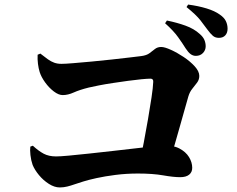

<svg xmlns="http://www.w3.org/2000/svg" viewBox="-20 -857 1040 842"><path d="M839 -612Q826 -612 815.5 -620Q805 -628 794 -645Q781 -666 761 -694Q741 -722 704 -755L712 -767Q756 -758 793.5 -744.5Q831 -731 856 -708Q871 -695 876.5 -681.5Q882 -668 882 -654Q882 -637 870 -624.5Q858 -612 839 -612ZM592 -144Q601 -182 610.5 -232Q620 -282 629 -334Q638 -386 644.5 -429.5Q651 -473 652 -498Q653 -512 640 -512Q627 -512 600.5 -509.5Q574 -507 541.5 -502.5Q509 -498 475.5 -493Q442 -488 414 -482.5Q386 -477 369 -473Q329 -463 303.5 -451.5Q278 -440 255 -440Q237 -440 216 -456Q195 -472 178 -495.5Q161 -519 154 -541Q149 -557 146.5 -577Q144 -597 145 -617L157 -622Q176 -607 190 -597Q204 -587 218 -582Q232 -577 249 -577Q266 -577 301.5 -580Q337 -583 381.5 -587Q426 -591 470 -596Q514 -601 549 -605Q584 -609 599 -611Q623 -614 636 -624Q649 -634 660 -642.5Q671 -651 687 -651Q702 -651 729.5 -638.5Q757 -626 785.5 -607Q814 -588 834 -566Q854 -544 854 -524Q854 -508 844.5 -495Q835 -482 823.5 -468Q812 -454 806 -434Q798 -405 788 -370.5Q778 -336 767.5 -298Q757 -260 745.5 -221Q734 -182 722 -144ZM242 -35Q219 -35 194.5 -50.5Q170 -66 151 -89Q132 -112 123 -134Q116 -154 113.5 -177Q111 -200 113 -214L124 -218Q149 -195 171.5 -183Q194 -171 226 -171Q243 -171 281.5 -174.5Q320 -178 370.5 -183.5Q421 -189 474.5 -195Q528 -201 575 -206.5Q622 -212 654 -215.5Q686 -219 693 -219Q738 -221 766.5 -206Q795 -191 809 -168Q823 -145 823 -121Q823 -102 809.5 -91Q796 -80 770 -80Q741 -80 695.5 -88Q650 -96 585 -96Q534 -96 487 -90Q440 -84 403.5 -76Q367 -68 345 -61Q325 -55 308 -49Q291 -43 275 -39Q259 -35 242 -35ZM940 -691Q924 -691 913.5 -700Q903 -709 889 -728Q877 -745 858.5 -768.5Q840 -792 798 -826L805 -837Q850 -831 886 -820Q922 -809 944 -793Q963 -780 970.5 -764.5Q978 -749 978 -731Q978 -713 968 -702Q958 -691 940 -691Z"/></svg>

Font: Noto Serif JP ExtraLight Black
Style: Regular
Weight: 900
Version: Version 2.003-H1;hotconv 1.1.1;makeotfexe 2.6.0